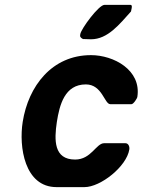

<svg xmlns="http://www.w3.org/2000/svg" viewBox="-20 -760 585 787"><path d="M73 -260C57 -159 80 7 212 7H326C393 7 499 -78 510 -147C512 -158 507 -173 494 -173H407C374 -173 354 -106 288 -106C200 -106 202 -186 213 -260C224 -330 245 -414 332 -414C399 -414 408 -333 432 -333H519C527 -333 542 -356 543 -363C560 -473 446 -534 353 -534C193 -534 96 -407 73 -260ZM309 -620C307 -610 309 -606 320 -600C325 -600 348 -599 353 -599C422 -599 470 -661 517 -713L519 -723C520 -727 523 -740 515 -740H408C385 -740 313 -643 309 -620Z"/></svg>

Font: Asimov Print
Style: CIt
Weight: 500
Designer: Google
Version: Version 2.000980: 2014